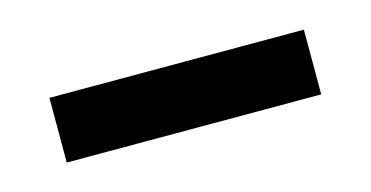

<svg xmlns="http://www.w3.org/2000/svg" viewBox="-28 -865 416 215"><g transform="rotate(-15 180.0 -757.5)"><path d="M327 -720V-795H32V-720Z"/></g></svg>

Font: Glow Sans SC Normal Medium
Style: Regular
Weight: 600
Designer: Ryoko NISHIZUKA (kana, bopomofo & ideographs); Paul D. Hunt (Latin, Greek & Cyrillic); Sandoll Communications, Soo-young
Version: Version 0.93